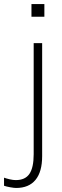

<svg xmlns="http://www.w3.org/2000/svg" viewBox="-71 -714 309 952"><path d="M9 218Q-1 218 -20.5 214.5Q-40 211 -51 207V167Q-40 171 -23 175Q-6 179 7 179Q54 179 75 148Q96 117 96 51V-500H138V60Q138 138 105 178Q72 218 9 218ZM85 -631V-694H149V-631Z"/></svg>

Font: Mulish ExtraLight
Style: Regular
Weight: 200
Designer: Vernon Adams
Foundry: Vernon Adams
Version: Version 3.603